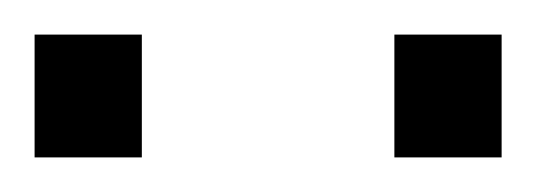

<svg xmlns="http://www.w3.org/2000/svg" viewBox="-20 -729 310 111"><path d="M0 -638V-709H62V-638ZM208 -638V-709H270V-638Z"/></svg>

Font: Saira Light
Style: Regular
Weight: 300
Designer: Hector Gatti with collaboration of the Omnibus-Type team
Foundry: Omnibus-Type
Version: Version 1.100; ttfautohint (v1.8.3)